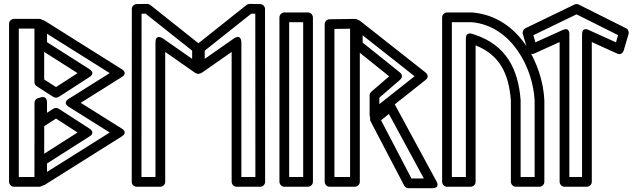

<svg xmlns="http://www.w3.org/2000/svg" viewBox="-20 -949 3268 986"><path d="M209.6 -842.3 196.6 -847.2C192.4 -850.3 187.2 -852 181.9 -852H51.5C40.7 -852 26.5 -842.1 26.5 -827V-15C26.5 -4.3 36.3 10 51.5 10H181.9C186.3 10 193.4 7.8 198.1 4.1C202.1 3.7 206.2 2.4 209.6 0.3L603.8 -247.4C641.1 -270.7 603.8 -289.7 603.8 -289.7L394.5 -421L603.8 -552.3C641.1 -575.6 603.8 -594.6 603.8 -594.6ZM206.9 -682.5 378.3 -573.4 267.7 -501.9 206.9 -541ZM207 -159.6 207.1 -301.3C207.1 -301.3 208.6 -302.1 209.8 -302.9L267.7 -340.1L378.3 -268.6ZM254.2 -390.8 221.4 -369.8 221.5 -420.9C221.7 -467 180.2 -445.9 180.2 -445.9C167.7 -445 157.3 -434 157.3 -421.1L157.2 -402L156.9 -40H76.5V-802H156.9V-527.3C156.9 -518.8 161.6 -510.6 168.4 -506.3L254.2 -451.2C262.8 -445.7 274.3 -446.7 281.2 -451.2L438.2 -552.5C438.2 -552.5 474.7 -571.3 438.1 -594.6L221.5 -732.5L221.4 -775.8L543.5 -573.5L334.1 -442.2C334.1 -442.2 296.9 -423.2 334.1 -399.8L543.5 -268.5L221.4 -66.2L221.5 -109.5L438.1 -247.4C438.1 -247.4 474.6 -265.9 438.2 -289.5L281.2 -390.8C272.7 -396.3 261.1 -395.3 254.2 -390.8Z M727.6 -878.8 966.8 -688.7 966.7 -646.7 817.7 -750.8C817.7 -750.8 778.4 -779.1 778.4 -730.3V-40H706.5L707 -878.5ZM751.8 -923.5C747.6 -926.8 741.6 -929 735.8 -929L681.6 -928.1C669.8 -927.9 657 -917.5 657 -903.1L656.5 -15C656.5 -1.4 667.9 10 681.5 10H803.4C814.1 10 828.4 0.1 828.4 -15V-682.3L977.4 -578.2C1017.4 -550.3 1016.7 -598.7 1016.7 -598.7L1016.8 -700.8C1016.8 -708.3 1013.3 -715.6 1007.3 -720.3ZM1031.3 -646.7 1031.2 -688.7 1270.4 -878.8 1291 -878.5 1291.5 -40H1219.6V-730.3C1219.6 -730.3 1220.3 -778.8 1180.3 -750.8ZM981.3 -598.7C981.3 -549.9 1020.6 -578.2 1020.6 -578.2L1169.6 -682.3V-15C1169.6 -4.3 1179.5 10 1194.6 10H1316.5C1330.2 10 1341.5 -1.4 1341.5 -15L1341 -903.1C1341 -914.9 1330.8 -927.9 1316.4 -928.1L1262.2 -929C1256.9 -929 1250.8 -927.1 1246.2 -923.5L990.7 -720.3C984.8 -715.7 981.2 -708.3 981.2 -700.8Z M1537 -40H1465V-835H1537ZM1562 10C1572.7 10 1587 0.1 1587 -15V-860C1587 -870.7 1577.1 -885 1562 -885H1440C1429.3 -885 1415 -875.1 1415 -860V-15C1415 -4.3 1424.9 10 1440 10Z M1977.2 -363.6 2156.6 -32.5H2093L1936.8 -331.3ZM2006.9 -413.7C1994 -437.6 1974.9 -425.8 1969.3 -421.3L1889.5 -357.5C1881.6 -351.1 1877.2 -337.5 1883 -326.4L2055.7 4.1C2059.6 11.6 2068.4 17.5 2077.8 17.5H2198.6C2244.7 17.5 2220.6 -19.4 2220.6 -19.4ZM1842.4 -730.3 1842.3 -767.7 2109.1 -557.4 1928.1 -414.3V-447.5L2034 -538.8C2039.3 -543.4 2054.7 -560.1 2033.3 -577.2ZM1792.4 -718.2C1792.4 -710.8 1795.9 -703.4 1801.8 -698.7L1978.6 -557L1886.7 -477.9C1881.6 -473.5 1878.1 -466.3 1878.1 -458.9V-362.6C1878.1 -313.1 1918.6 -343 1918.6 -343L2165 -537.9C2188.3 -556.3 2169.6 -573.4 2164.9 -577.1L1832.6 -839C1793.7 -869.7 1792.1 -819.3 1792.1 -819.3ZM1697.4 -800.4 1777.8 -801.6V-40H1697.4ZM1672 -850.1C1660.1 -849.9 1647.4 -839.4 1647.4 -825.1V-15C1647.4 -4.3 1657.2 10 1672.4 10H1802.8C1813.5 10 1827.8 0.1 1827.8 -15V-826.9C1827.8 -841.1 1815.9 -852.1 1802.5 -851.9Z M2372.4 -40H2300.5V-835H2403.1C2607.8 -816.1 2717.6 -599.5 2725.5 -432.8V-40H2653.6V-433.8C2653.6 -434.6 2653.6 -434.9 2653.5 -436C2641.7 -590.8 2581.4 -718.3 2414.1 -772.2L2405 -775.1C2403.4 -775.6 2372.4 -787.1 2372.4 -751.3ZM2397.4 10C2408.1 10 2422.4 0.1 2422.4 -15V-716.1C2547.2 -666.5 2593 -569.6 2603.6 -432.9V-15C2603.6 -4.3 2613.5 10 2628.6 10H2750.5C2761.2 10 2775.5 0.1 2775.5 -15V-433.3C2775.5 -433.6 2775.5 -434.1 2775.5 -434.5C2767.2 -615.6 2647.8 -864 2406.3 -884.9C2405.8 -885 2404.8 -885 2404.2 -885H2275.5C2264.8 -885 2250.5 -875.1 2250.5 -860V-15C2250.5 -4.3 2260.4 10 2275.5 10Z M2969.1 -771.7V-40H2903.9V-771.7C2903.9 -771.7 2907.9 -812.3 2868.6 -794.5L2729.7 -731.6L2718.9 -768.1L2940.7 -875.3L3154.1 -768.5L3143.3 -731.6L3004.4 -794.5C3004.4 -794.5 2969.1 -814.9 2969.1 -771.7ZM3019.1 -733 3148.8 -674.2C3169.6 -664.8 3180.3 -680.4 3183.1 -689.9L3208 -774.4C3211 -784.7 3206.4 -798.2 3195.2 -803.8L2952.1 -925.5C2946.5 -928.4 2937.3 -929.2 2930.1 -925.7L2678.1 -803.9C2668 -799 2661.5 -786.3 2665 -774.3L2689.8 -689.9C2696.3 -668 2715.1 -670.1 2724.1 -674.2L2853.9 -733V-15C2853.9 -4.3 2863.7 10 2878.9 10H2994.1C3004.8 10 3019.1 0.1 3019.1 -15Z"/></svg>

Font: Stormning Aesir
Style: Light
Weight: 400
Designer: Robert Jablonski, Mew Too
Foundry: Cannot Into Space Fonts
Version: Version 0.90